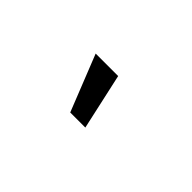

<svg xmlns="http://www.w3.org/2000/svg" viewBox="-13 -1151 531 531"><g transform="rotate(45 253.0 -885.5)"><path d="M234.5 -802.5 169 -967.5H257L293.5 -802.5Z"/></g></svg>

Font: Hauora Medium
Style: Regular
Weight: 500
Designer: Wayne Shih
Foundry: WCYS
Version: Version 1.001;hotconv 1.0.109;makeotfexe 2.5.65596